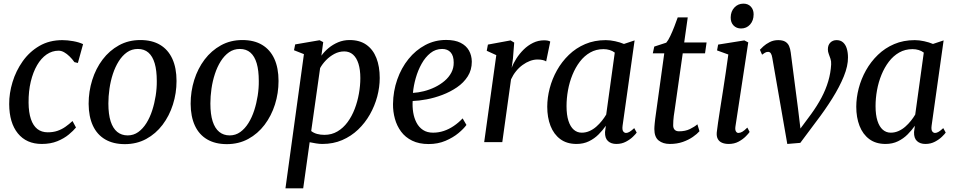

<svg xmlns="http://www.w3.org/2000/svg" viewBox="-20 -781 5254 1055"><path d="M209.5 10Q125.5 10 78.2 -48Q31 -106 30.5 -209Q30 -268 48.8 -329.8Q67.5 -391.5 104.5 -444Q141.5 -496.5 196.2 -528.5Q251 -560.5 323 -560.5Q350.5 -560.5 382.5 -554.8Q414.5 -549 436.5 -538.5L408 -435L389 -439.5Q377 -456.5 362.2 -471Q347.5 -485.5 332.2 -494Q317 -502.5 302 -502.5Q266.5 -502.5 236.2 -481.8Q206 -461 183.8 -422.8Q161.5 -384.5 149 -332.2Q136.5 -280 137 -217Q137.5 -163 149.8 -126.8Q162 -90.5 185.2 -72.2Q208.5 -54 242.5 -54Q272 -54 295.5 -62Q319 -70 339 -84Q359 -98 378.5 -116L397.5 -80.5Q384 -63.5 358.2 -42Q332.5 -20.5 295.2 -5.2Q258 10 209.5 10Z M751 -561Q815.5 -561 859.8 -534.5Q904 -508 927 -457.8Q950 -407.5 950 -336Q950 -269 930.2 -206.8Q910.5 -144.5 873.2 -95.2Q836 -46 783.5 -17.5Q731 11 666 11Q602.5 11 558 -15Q513.5 -41 490.5 -90.5Q467.5 -140 467 -210.5Q467 -278.5 486.8 -341.5Q506.5 -404.5 543.8 -453.8Q581 -503 633.5 -532Q686 -561 751 -561ZM737.5 -512Q704 -512 678 -493.8Q652 -475.5 632.5 -444.5Q613 -413.5 600.2 -374.5Q587.5 -335.5 581.5 -293.5Q575.5 -251.5 575.5 -212.5Q575.5 -153 588 -114.2Q600.5 -75.5 624.2 -56.2Q648 -37 681.5 -37Q714 -37 739.8 -55.5Q765.5 -74 784.8 -105Q804 -136 816.5 -174.8Q829 -213.5 835.5 -255.2Q842 -297 841.5 -336Q841.5 -394 830 -433Q818.5 -472 795.5 -492Q772.5 -512 737.5 -512Z M1311.5 -561Q1376 -561 1420.2 -534.5Q1464.5 -508 1487.5 -457.8Q1510.5 -407.5 1510.5 -336Q1510.5 -269 1490.8 -206.8Q1471 -144.5 1433.8 -95.2Q1396.5 -46 1344 -17.5Q1291.5 11 1226.5 11Q1163 11 1118.5 -15Q1074 -41 1051 -90.5Q1028 -140 1027.5 -210.5Q1027.5 -278.5 1047.2 -341.5Q1067 -404.5 1104.2 -453.8Q1141.5 -503 1194 -532Q1246.5 -561 1311.5 -561ZM1298 -512Q1264.5 -512 1238.5 -493.8Q1212.5 -475.5 1193 -444.5Q1173.5 -413.5 1160.8 -374.5Q1148 -335.5 1142 -293.5Q1136 -251.5 1136 -212.5Q1136 -153 1148.5 -114.2Q1161 -75.5 1184.8 -56.2Q1208.5 -37 1242 -37Q1274.5 -37 1300.2 -55.5Q1326 -74 1345.2 -105Q1364.5 -136 1377 -174.8Q1389.5 -213.5 1396 -255.2Q1402.5 -297 1402 -336Q1402 -394 1390.5 -433Q1379 -472 1356 -492Q1333 -512 1298 -512Z M1548.5 254 1650 -483.5 1595.5 -505 1602 -537 1736 -560 1756 -549.5 1746 -475Q1762 -497.5 1785.5 -517Q1809 -536.5 1838.2 -548.8Q1867.5 -561 1901 -561Q1956.5 -561 1993.2 -535Q2030 -509 2048.2 -462.2Q2066.5 -415.5 2066.5 -352.5Q2066.5 -302 2052.8 -250.5Q2039 -199 2012.5 -152.2Q1986 -105.5 1947.8 -69Q1909.5 -32.5 1860.2 -11.2Q1811 10 1751.5 10Q1735 10 1716.8 7Q1698.5 4 1681.5 0.5L1646 254ZM1690 -61Q1704 -50 1722.5 -45Q1741 -40 1762.5 -40Q1802.5 -40 1834.2 -58.8Q1866 -77.5 1889.8 -109.8Q1913.5 -142 1929 -182.5Q1944.5 -223 1952.2 -266.8Q1960 -310.5 1960 -352Q1960 -397.5 1949.8 -430.5Q1939.5 -463.5 1919.8 -481Q1900 -498.5 1871.5 -498.5Q1843 -498.5 1817.2 -484.8Q1791.5 -471 1771.2 -450Q1751 -429 1739 -407Z M2543 -94.5Q2528.5 -74 2499 -49.5Q2469.5 -25 2427.8 -7.2Q2386 10.5 2335.5 10.5Q2282.5 10.5 2244.8 -8Q2207 -26.5 2183.8 -58Q2160.5 -89.5 2149.8 -128.8Q2139 -168 2139.5 -209.5Q2140.5 -280.5 2162.8 -344Q2185 -407.5 2224.5 -456.5Q2264 -505.5 2316.8 -533.5Q2369.5 -561.5 2431.5 -561.5Q2479.5 -561.5 2510.5 -546Q2541.5 -530.5 2556.8 -503.5Q2572 -476.5 2572.5 -442.5Q2572.5 -396.5 2550.2 -361.5Q2528 -326.5 2491 -301.2Q2454 -276 2410.5 -259.5Q2367 -243 2324 -235Q2281 -227 2247.5 -226Q2245.5 -194 2250.5 -163Q2255.5 -132 2268.8 -106.8Q2282 -81.5 2304.5 -66.8Q2327 -52 2359.5 -52Q2390 -52 2418.5 -61.5Q2447 -71 2473.2 -88.8Q2499.5 -106.5 2522 -130.5ZM2409.5 -512Q2373.5 -512 2345.2 -489.5Q2317 -467 2296.8 -430.8Q2276.5 -394.5 2264.5 -352.2Q2252.5 -310 2249 -270.5Q2278 -272 2309.5 -280Q2341 -288 2370.2 -302.2Q2399.5 -316.5 2423 -336.5Q2446.5 -356.5 2460 -382Q2473.5 -407.5 2473 -437.5Q2473 -474.5 2456.2 -493.2Q2439.5 -512 2409.5 -512Z M2640.5 0 2707 -478 2654.5 -502 2661 -536 2785.5 -559 2805.5 -547 2798.5 -459 2791.5 -408Q2800.5 -433 2817.5 -459.5Q2834.5 -486 2857.5 -508.8Q2880.5 -531.5 2909 -545.5Q2937.5 -559.5 2970 -559.5Q2980 -559.5 2989.5 -557.8Q2999 -556 3003.5 -552.5L2981 -443.5Q2976 -447.5 2963.5 -450.8Q2951 -454 2933.5 -454Q2913 -454 2892.2 -446.2Q2871.5 -438.5 2851.8 -424.2Q2832 -410 2815.8 -390Q2799.5 -370 2788 -345L2740 0Z M3401 -90.5Q3398 -67.5 3404.5 -59Q3411 -50.5 3420 -50.5Q3429 -50.5 3439.8 -57Q3450.5 -63.5 3465 -77L3478.5 -52.5Q3473.5 -45 3458.2 -30Q3443 -15 3419.5 -2.5Q3396 10 3367 10Q3338 10 3320.8 -5.8Q3303.5 -21.5 3304.5 -55.5L3309 -90Q3292.5 -66 3269.5 -42.8Q3246.5 -19.5 3216.2 -4.8Q3186 10 3148 10Q3094.5 10 3058.8 -16.5Q3023 -43 3005 -89.2Q2987 -135.5 2987 -194.5Q2987 -244 3000.5 -295.8Q3014 -347.5 3040.5 -394.8Q3067 -442 3105.8 -479.5Q3144.5 -517 3195.5 -538.8Q3246.5 -560.5 3308.5 -560.5Q3332.5 -560.5 3360 -554.5Q3387.5 -548.5 3408.5 -539.5L3467 -559ZM3358 -492Q3345.5 -501.5 3329.8 -506.2Q3314 -511 3296 -511Q3255.5 -511 3223 -492.5Q3190.5 -474 3166.2 -442.2Q3142 -410.5 3125.5 -370Q3109 -329.5 3101 -285.2Q3093 -241 3093 -198Q3093 -149.5 3103.5 -117Q3114 -84.5 3132.8 -68.2Q3151.5 -52 3176.5 -52Q3199 -52 3219.2 -61Q3239.5 -70 3256.5 -85Q3273.5 -100 3287.2 -117.2Q3301 -134.5 3311 -151.5Z M3687 -175.5Q3684 -157 3682.2 -143.2Q3680.5 -129.5 3679.8 -117.8Q3679 -106 3679 -92.5Q3679 -76.5 3687.2 -68Q3695.5 -59.5 3711 -59.5Q3745.5 -59.5 3770.8 -71.8Q3796 -84 3812 -98L3823.5 -60Q3810.5 -45 3787.2 -28.8Q3764 -12.5 3732 -1.2Q3700 10 3660.5 10Q3623 10 3599.2 -9Q3575.5 -28 3575.5 -72Q3575.5 -77.5 3576 -85.2Q3576.5 -93 3577.5 -103.5Q3578.5 -114 3580.2 -127.8Q3582 -141.5 3584.5 -159L3630 -488H3567L3575 -525L3641 -546.5Q3651.5 -558.5 3663.2 -583.2Q3675 -608 3685.8 -636.2Q3696.5 -664.5 3704 -685.5H3759L3739.5 -547.5H3862.5L3854 -488H3731.5Z M3984 10Q3962.5 10 3947 3.2Q3931.5 -3.5 3924 -17.8Q3916.5 -32 3918.5 -54Q3920.5 -73 3925.5 -107Q3930.5 -141 3937.5 -185.8Q3944.5 -230.5 3952.5 -281Q3960.5 -331.5 3968 -383Q3975.5 -434.5 3982 -481.5L3920 -504L3926 -536L4070 -559L4091.5 -548L4021 -85.5Q4018.5 -67.5 4023.8 -59Q4029 -50.5 4037 -50.5Q4047.5 -50.5 4058.8 -57Q4070 -63.5 4086.5 -80L4099 -56Q4093.5 -47.5 4078 -31.8Q4062.5 -16 4038.8 -3Q4015 10 3984 10ZM4052 -624.5Q4026.5 -624.5 4010.5 -641.2Q3994.5 -658 3995 -685.5Q3995.5 -718.5 4015.5 -739.8Q4035.5 -761 4065 -761Q4090.5 -761 4105.8 -744.5Q4121 -728 4121 -702.5Q4121 -668 4101.5 -646.2Q4082 -624.5 4052 -624.5Z M4223.5 -463.5Q4221 -479.5 4215.5 -487.8Q4210 -496 4200.5 -496Q4190.5 -496 4182.5 -490.8Q4174.5 -485.5 4167.5 -480.5L4155.5 -507.5Q4160.5 -513.5 4174.5 -526.2Q4188.5 -539 4209.5 -549.8Q4230.5 -560.5 4256 -560.5Q4280.5 -560.5 4294.8 -552Q4309 -543.5 4315.8 -528.2Q4322.5 -513 4325 -492L4365 -184L4383 -35L4352.5 -40L4437 -154Q4470 -199.5 4493.8 -244.2Q4517.5 -289 4531 -334.5Q4544.5 -380 4547 -427Q4548 -444.5 4543.2 -458.2Q4538.5 -472 4533.8 -484.5Q4529 -497 4529 -510Q4529 -533.5 4542.5 -547Q4556 -560.5 4577 -560.5Q4598.5 -560.5 4612.5 -548Q4626.5 -535.5 4633 -513.8Q4639.5 -492 4639.5 -465.5Q4640 -419 4616.5 -361.2Q4593 -303.5 4553.2 -240Q4513.5 -176.5 4464.5 -112.5L4377.5 4L4306 10L4275 -168Z M5099 -90.5Q5096 -67.5 5102.5 -59Q5109 -50.5 5118 -50.5Q5127 -50.5 5137.8 -57Q5148.5 -63.5 5163 -77L5176.5 -52.5Q5171.5 -45 5156.2 -30Q5141 -15 5117.5 -2.5Q5094 10 5065 10Q5036 10 5018.8 -5.8Q5001.5 -21.5 5002.5 -55.5L5007 -90Q4990.5 -66 4967.5 -42.8Q4944.5 -19.5 4914.2 -4.8Q4884 10 4846 10Q4792.5 10 4756.8 -16.5Q4721 -43 4703 -89.2Q4685 -135.5 4685 -194.5Q4685 -244 4698.5 -295.8Q4712 -347.5 4738.5 -394.8Q4765 -442 4803.8 -479.5Q4842.5 -517 4893.5 -538.8Q4944.5 -560.5 5006.5 -560.5Q5030.5 -560.5 5058 -554.5Q5085.5 -548.5 5106.5 -539.5L5165 -559ZM5056 -492Q5043.5 -501.5 5027.8 -506.2Q5012 -511 4994 -511Q4953.5 -511 4921 -492.5Q4888.5 -474 4864.2 -442.2Q4840 -410.5 4823.5 -370Q4807 -329.5 4799 -285.2Q4791 -241 4791 -198Q4791 -149.5 4801.5 -117Q4812 -84.5 4830.8 -68.2Q4849.5 -52 4874.5 -52Q4897 -52 4917.2 -61Q4937.5 -70 4954.5 -85Q4971.5 -100 4985.2 -117.2Q4999 -134.5 5009 -151.5Z"/></svg>

Font: Merriweather 36pt
Style: Italic
Weight: 400
Italic angle: -7.8°
Version: Version 2.101